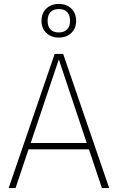

<svg xmlns="http://www.w3.org/2000/svg" viewBox="-20 -956 599 976"><path d="M432 -197H125L59 0H24L258 -682H301L535 0H498ZM421 -229 279 -654 136 -229ZM367 -850Q367 -812 342.5 -788.5Q318 -765 279 -765Q240 -765 215.5 -788.5Q191 -812 191 -850Q191 -889 215.5 -912.5Q240 -936 279 -936Q318 -936 342.5 -912.5Q367 -889 367 -850ZM222 -850Q222 -822 236.5 -806.5Q251 -791 279 -791Q306 -791 321 -806.5Q336 -822 336 -850Q336 -879 321.5 -894.5Q307 -910 279 -910Q251 -910 236.5 -894.5Q222 -879 222 -850Z"/></svg>

Font: FiraGO UltraLight
Style: Regular
Weight: 200
Designer: bBox Type
Foundry: bBox Type GmbH
Version: Version 1.001